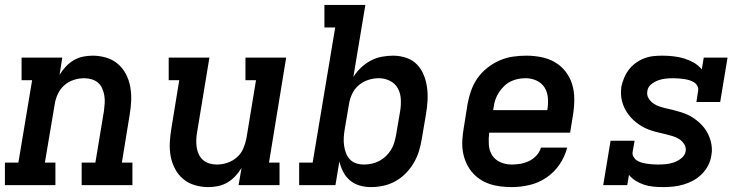

<svg xmlns="http://www.w3.org/2000/svg" viewBox="-27 -755 3047 783"><path d="M-7 0V-92H48L104 -428H61V-520H227L216 -450Q227 -468 241.5 -483.5Q256 -499 274 -509.5Q292 -520 311.5 -524Q331 -528 351 -528Q379 -528 406 -520Q433 -512 453.5 -494.5Q474 -477 486.5 -453Q499 -429 504 -402Q509 -375 508 -346Q507 -317 502 -288L470 -92H513V0H306V-92H362L397 -303Q399 -319 400 -334.5Q401 -350 398.5 -365Q396 -380 390 -394Q384 -408 373 -417.5Q362 -427 347 -431.5Q332 -436 316 -436Q295 -436 273.5 -429Q252 -422 235 -407Q218 -392 208.5 -371Q199 -350 196 -329L156 -92H199V0Z M823 8Q794 8 767 0Q740 -8 719.5 -25.5Q699 -43 686.5 -67Q674 -91 669 -118Q664 -145 665.5 -174Q667 -203 672 -232L704 -428H661V-520H827L777 -217Q774 -201 773.5 -185.5Q773 -170 775 -155Q777 -140 783.5 -126Q790 -112 801 -102.5Q812 -93 826.5 -88.5Q841 -84 857 -84Q879 -84 900 -91Q921 -98 938.5 -113Q956 -128 965 -149Q974 -170 978 -191L1017 -428H974V-520H1140L1070 -92H1113V0H946L958 -70Q947 -52 932.5 -36.5Q918 -21 900 -10.5Q882 0 862 4Q842 8 823 8Z M1486 8Q1462 8 1439.5 1.5Q1417 -5 1400 -19.5Q1383 -34 1372.5 -54.5Q1362 -75 1357 -97L1341 0H1193V-92H1248L1340 -643H1296V-735H1463L1414 -441Q1427 -462 1445 -479Q1463 -496 1484.5 -507.5Q1506 -519 1529.5 -523.5Q1553 -528 1576 -528Q1603 -528 1629 -519.5Q1655 -511 1673 -492.5Q1691 -474 1701 -449.5Q1711 -425 1714.5 -398.5Q1718 -372 1716.5 -344Q1715 -316 1710 -288L1693 -188Q1689 -163 1681.5 -138.5Q1674 -114 1660.5 -91Q1647 -68 1628 -48.5Q1609 -29 1585.5 -16Q1562 -3 1536.5 2.5Q1511 8 1486 8ZM1458 -84Q1473 -84 1489 -87.5Q1505 -91 1519.5 -98.5Q1534 -106 1546 -117.5Q1558 -129 1567 -143Q1576 -157 1580.5 -172.5Q1585 -188 1588 -203L1605 -303Q1609 -327 1607.5 -351.5Q1606 -376 1595 -395.5Q1584 -415 1563 -425.5Q1542 -436 1518 -436Q1518 -436 1518 -436Q1518 -436 1518 -436H1517Q1496 -436 1474.5 -429Q1453 -422 1435.5 -407Q1418 -392 1408.5 -371Q1399 -350 1396 -329L1379 -229Q1376 -212 1375 -195.5Q1374 -179 1376 -163Q1378 -147 1383.5 -132Q1389 -117 1399.5 -105.5Q1410 -94 1425.5 -89Q1441 -84 1458 -84Z M2060 8Q2036 8 2012.5 5Q1989 2 1967.5 -5.5Q1946 -13 1927.5 -26Q1909 -39 1895.5 -56Q1882 -73 1873 -94Q1864 -115 1860.5 -138Q1857 -161 1858.5 -184.5Q1860 -208 1864 -232L1880 -332Q1885 -359 1894.5 -386Q1904 -413 1920.5 -436.5Q1937 -460 1960.5 -478.5Q1984 -497 2010.5 -508.5Q2037 -520 2064.5 -524Q2092 -528 2119 -528Q2150 -528 2180.5 -522Q2211 -516 2236.5 -501Q2262 -486 2280 -462.5Q2298 -439 2306.5 -410.5Q2315 -382 2315 -350.5Q2315 -319 2310 -288L2298 -214H1968Q1965 -190 1966.5 -165.5Q1968 -141 1980 -122Q1992 -103 2013.5 -93.5Q2035 -84 2060 -84Q2077 -84 2095 -87Q2113 -90 2130 -98Q2147 -106 2160.5 -120.5Q2174 -135 2179 -153H2286Q2277 -117 2255 -84.5Q2233 -52 2201 -30.5Q2169 -9 2132.5 -0.5Q2096 8 2060 8ZM1984 -306H2205Q2209 -330 2207.5 -354Q2206 -378 2194.5 -397Q2183 -416 2162 -426Q2141 -436 2117 -436Q2101 -436 2085.5 -433Q2070 -430 2055 -422.5Q2040 -415 2028 -403Q2016 -391 2007 -377Q1998 -363 1993 -348Q1988 -333 1986 -317Z M2676 8Q2657 8 2637 6Q2617 4 2599 -2Q2581 -8 2565 -18Q2549 -28 2538 -42L2531 0H2433L2463 -181H2561L2553 -136Q2551 -125 2556.5 -115.5Q2562 -106 2570.5 -100.5Q2579 -95 2589.5 -92Q2600 -89 2610.5 -87.5Q2621 -86 2632 -85Q2643 -84 2654 -84Q2671 -84 2687.5 -85.5Q2704 -87 2720.5 -92.5Q2737 -98 2751.5 -109.5Q2766 -121 2769 -137Q2772 -153 2764 -166Q2756 -179 2744 -187Q2732 -195 2717.5 -199.5Q2703 -204 2688.5 -207.5Q2674 -211 2659 -214.5Q2644 -218 2630 -222.5Q2616 -227 2602.5 -233.5Q2589 -240 2577 -248.5Q2565 -257 2554.5 -267Q2544 -277 2535.5 -288.5Q2527 -300 2520.5 -313Q2514 -326 2510 -341Q2506 -356 2505.5 -371Q2505 -386 2507 -402Q2511 -420 2518.5 -438Q2526 -456 2538 -471.5Q2550 -487 2566 -498.5Q2582 -510 2600 -517Q2618 -524 2636.5 -526Q2655 -528 2674 -528Q2696 -528 2719 -525.5Q2742 -523 2763 -516.5Q2784 -510 2802.5 -499.5Q2821 -489 2835 -472L2843 -520H2940L2910 -339H2813L2820 -384Q2822 -395 2817 -404.5Q2812 -414 2803 -419.5Q2794 -425 2784 -428Q2774 -431 2763.5 -432.5Q2753 -434 2742 -435Q2731 -436 2720 -436Q2704 -436 2688.5 -434.5Q2673 -433 2657.5 -427.5Q2642 -422 2628.5 -411Q2615 -400 2613 -384Q2610 -368 2617.5 -355Q2625 -342 2637 -333.5Q2649 -325 2663 -320.5Q2677 -316 2692 -312.5Q2707 -309 2721.5 -305.5Q2736 -302 2750 -297.5Q2764 -293 2777.5 -287Q2791 -281 2803 -272.5Q2815 -264 2825.5 -254.5Q2836 -245 2845 -233.5Q2854 -222 2860.5 -208.5Q2867 -195 2871 -181Q2875 -167 2876 -151.5Q2877 -136 2874 -121Q2871 -100 2861 -80.5Q2851 -61 2835 -45Q2819 -29 2799.5 -18.5Q2780 -8 2759 -2Q2738 4 2717.5 6Q2697 8 2676 8Z"/></svg>

Font: Iosevka Etoile SmBdObl
Style: Regular
Weight: 600
Italic angle: -9°
Designer: Belleve Invis
Foundry: Belleve Invis
Version: Version 15.5.2; ttfautohint (v1.8.4)